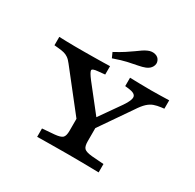

<svg xmlns="http://www.w3.org/2000/svg" viewBox="-165 -944 1137 1122"><g transform="rotate(30 404.0 -383.0)"><path d="M401 -160.5 163.4 -462.8Q148.2 -482.8 134.5 -492.2Q120.9 -501.7 105.3 -505.7Q89.7 -509.7 67.3 -511.7L38.6 -514.5V-571Q58.6 -570.2 90.3 -569.4Q122 -568.5 145 -568.5H151.2H154.1Q177.6 -568.5 207.4 -568.5Q237.3 -568.5 269.1 -569Q300.8 -569.4 330.1 -569.8Q359.3 -570.2 381 -571V-514.5L336.5 -510.1Q295.8 -506.9 296.8 -494Q297.7 -481.2 326.2 -443.8L475.7 -253.9L434.8 -235.5L560.8 -415.3Q593.3 -462.7 589.4 -484.6Q585.6 -506.4 541.1 -511.7L516 -514.5V-571Q548.7 -570.2 585.1 -569.4Q621.4 -568.5 657.4 -568.5Q689.4 -568.5 721.3 -569.4Q753.2 -570.2 780.2 -571V-514.5L760 -512.1Q734.2 -508.9 713.6 -501.6Q693.1 -494.4 673.7 -476.6Q654.4 -458.8 631 -422.9L450.2 -160.5ZM418.3 -2.4Q390.9 -2.4 354.6 -2Q318.4 -1.6 282.3 -1.4Q246.2 -1.2 218.6 -0.4V-56.9L299.6 -63.3Q339.7 -66.9 352.2 -79Q364.8 -91.1 364.8 -125.8V-250.8L433.8 -200.8L487.4 -283.3V-125.8Q487.4 -91.1 500 -78.8Q512.6 -66.5 552.7 -62.5L633.6 -56.5V0Q606.4 -0.8 570.1 -1.2Q533.9 -1.6 497.8 -2Q461.7 -2.4 434 -2.4H426.1ZM367.2 -616.1 351.9 -650.1Q391 -671.1 417.3 -688.2Q443.6 -705.3 462.3 -718.8Q481 -732.3 495.6 -742.5Q510.3 -752.8 525.8 -759.3Q550.4 -770.2 573.7 -764.1Q597.1 -757.9 605.2 -736.7Q612.7 -718.1 602.4 -698.5Q592.1 -678.9 567 -668.6Q547.4 -660.9 522 -656.2Q496.6 -651.5 459.5 -643.5Q422.4 -635.5 367.2 -616.1Z"/></g></svg>

Font: Playfair 5pt SemiExpanded Light
Style: Regular
Weight: 300
Width: 6
Designer: Claus Eggers Sørensen
Foundry: Claus Eggers Sørensen
Version: Version 2.203